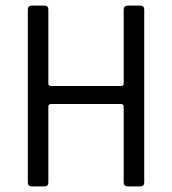

<svg xmlns="http://www.w3.org/2000/svg" viewBox="-20 -663 612 683"><path d="M138 0H93Q79 0 79 -14V-629Q79 -643 93 -643H138Q152 -643 152 -629V-366Q152 -357 162 -357H410Q420 -357 420 -366V-629Q420 -643 434 -643H479Q493 -643 493 -629V-14Q493 0 479 0H434Q420 0 420 -14V-284Q420 -293 410 -293H162Q152 -293 152 -284V-14Q152 0 138 0Z"/></svg>

Font: Rajdhani Medium
Style: Regular
Weight: 500
Designer: Satya Rajpurohit, Jyotish Sonowal
Foundry: Indian Type Foundry
Version: Version 1.201 February 1, 2022